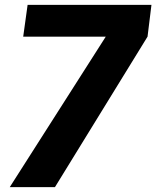

<svg xmlns="http://www.w3.org/2000/svg" viewBox="-20 -766 640 786"><path d="M20 0 413 -616H75L93 -746H600L584 -616L205 0Z"/></svg>

Font: Plus Jakarta Sans ExtraBold
Style: Italic
Weight: 800
Italic angle: -8°
Designer: Gumpita Rahayu
Foundry: Tokotype
Version: Version 2.071; ttfautohint (v1.8.4.7-5d5b);gftools[0.9.29]